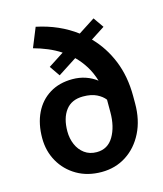

<svg xmlns="http://www.w3.org/2000/svg" viewBox="-116 -857 809 953"><g transform="rotate(-15 289.0 -380.5)"><path d="M117.2 -671.9 157.7 -771.5Q273.9 -747.1 360.4 -682.1L445.8 -737.3L482.9 -684.1L411.1 -637.7Q470.2 -577.6 503.2 -496.1Q536.1 -414.6 536.1 -314.9V-275.9Q536.1 -191.4 503.9 -127Q471.7 -62.5 415.8 -26.4Q359.9 9.8 288.6 9.8Q216.3 9.8 161.6 -22.2Q106.9 -54.2 76.4 -108.2Q45.9 -162.1 45.9 -228.5Q45.9 -302.2 72.5 -357.2Q99.1 -412.1 148.7 -442.6Q198.2 -473.1 266.1 -473.1Q301.8 -473.1 333.3 -462.4Q364.7 -451.7 390.1 -432.1Q377.4 -474.6 356.2 -508.8Q335 -543 307.1 -570.3L210.4 -507.8L173.8 -561L253.9 -612.8Q222.7 -633.3 188 -647.7Q153.3 -662.1 117.2 -671.9ZM175.3 -228.5Q175.3 -192.4 188.7 -161.1Q202.1 -129.9 228 -110.8Q253.9 -91.8 290.5 -91.8Q347.2 -91.8 376.7 -141.6Q406.2 -191.4 406.2 -265.6V-315.9Q406.2 -323.2 406.2 -330.1Q392.1 -349.1 364.5 -362.8Q336.9 -376.5 294.9 -376.5Q235.8 -376.5 205.6 -336.7Q175.3 -296.9 175.3 -228.5Z"/></g></svg>

Font: Vazirmatn RD SemiBold
Style: Regular
Weight: 600
Designer: Saber Rastikerdar
Foundry: Saber Rastikerdar
Version: Version 32.102